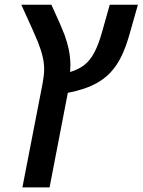

<svg xmlns="http://www.w3.org/2000/svg" viewBox="-20 -624 618 832"><path d="M273.9 -221.7 194.8 188H77.1L165 -264.6Q171.4 -300.8 171.4 -324.7Q171.4 -349.6 165 -377.4Q158.7 -405.3 145 -440.4Q131.3 -475.1 72.3 -603.5H202.6Q225.1 -555.2 239.3 -522.5Q253.4 -489.7 259.8 -472.7Q272 -438.5 278.1 -409.2Q284.2 -379.9 285.2 -343.8L283.7 -312Q320.8 -323.2 345.5 -342.5Q370.1 -361.8 388.2 -395.5Q406.2 -429.2 421.4 -482.4L455.6 -603.5H577.6L538.6 -466.3Q517.1 -391.1 484.4 -342.3Q451.7 -293.5 400.9 -264.9Q350.1 -236.3 273.9 -221.7Z"/></svg>

Font: Arimo SemiBold
Style: Italic
Weight: 600
Italic angle: -12°
Version: Version 1.33